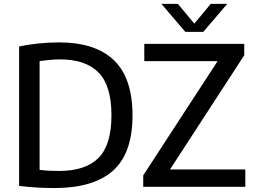

<svg xmlns="http://www.w3.org/2000/svg" viewBox="-20 -967 1320 994"><path d="M262.5 6.5Q219.5 6.5 174.2 4Q129 1.5 79 -4.5V-726.5Q126 -736.5 180 -742Q234 -747.5 285 -747.5Q473.5 -747.5 569.8 -655.2Q666 -563 666 -370Q666 -173 564.8 -83.2Q463.5 6.5 262.5 6.5ZM286.5 -82Q422 -82 489.5 -149Q557 -216 557 -370.5Q557 -523 490.5 -591.2Q424 -659.5 290.5 -659.5Q266 -659.5 238.8 -657Q211.5 -654.5 185 -650.5V-87.5Q209 -84.5 233.5 -83.2Q258 -82 286.5 -82ZM721.5 0V-59L1106.5 -650.5H727V-740H1244.5V-681L860 -89.5H1250V0ZM939.5 -802 815.5 -947H901L986 -844.5L1071 -947H1156.5L1032.5 -802Z"/></svg>

Font: Encode Sans Md
Style: Regular
Weight: 500
Designer: Multiple Designers
Foundry: Impallari Type
Version: Version 3.002; ttfautohint (v1.8.3) -l 8 -r 50 -G 200 -x 14 